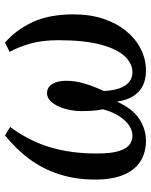

<svg xmlns="http://www.w3.org/2000/svg" viewBox="65 -673 618 788"><g transform="rotate(-90 374.0 -279.0)"><path d="M190.5 11Q141.5 11 105.8 -11.8Q70 -34.5 50.5 -80.8Q31 -127 31 -197.5Q31 -278 52.8 -345Q74.5 -412 115.2 -467.2Q156 -522.5 212.5 -567.5L247 -546.5Q189 -467.5 163.5 -382Q138 -296.5 138 -191Q138 -129 148.8 -97.5Q159.5 -66 176 -55.2Q192.5 -44.5 210.5 -44.5Q245.5 -44.5 275.2 -77.8Q305 -111 319.5 -166Q315.5 -184.5 313.8 -205.2Q312 -226 312 -256Q312 -278.5 317 -302.8Q322 -327 331.5 -348Q341 -369 354.8 -382Q368.5 -395 385.5 -395Q409.5 -395 423 -373.8Q436.5 -352.5 436.5 -315.5Q436.5 -279 425 -240.8Q413.5 -202.5 394.5 -162Q396.5 -122 406.2 -96Q416 -70 432.5 -57.2Q449 -44.5 471.5 -44.5Q507 -44.5 536.8 -75.8Q566.5 -107 584.8 -174.2Q603 -241.5 603 -349Q603 -415 589 -463.8Q575 -512.5 555 -548.5L593 -567.5Q644.5 -523.5 676.8 -455.2Q709 -387 709 -285.5Q709 -218 690.8 -163.5Q672.5 -109 640.5 -70Q608.5 -31 566.8 -10Q525 11 478 11Q424 11 391.5 -19.2Q359 -49.5 351 -108Q322 -44 280 -16.5Q238 11 190.5 11Z"/></g></svg>

Font: Merriweather 28pt
Style: Italic
Weight: 400
Italic angle: -7.8°
Version: Version 2.101